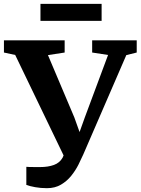

<svg xmlns="http://www.w3.org/2000/svg" viewBox="-39 -950 721 985"><path d="M201.8 15.4Q169.8 15.4 141.7 10.3Q113.7 5.2 96.1 -1.3V-94.2Q101.5 -93.7 110.3 -93.4Q119.1 -93.2 129.2 -93.1Q139.3 -93 149 -93Q158.7 -92.9 166.1 -92.9Q208.2 -92.9 237.9 -103.9Q267.6 -114.8 282.3 -141.3Q297 -167.8 293.5 -214.4L309.2 -107.1L39 -668L-18.8 -680.5V-743H292.7V-680.5L207 -667.3L342.5 -347.2L394.4 -202.1L344 -202.2L396.3 -348.2L515.4 -668L433.8 -680.5V-743H662.4V-680.5L609 -667.3L388 -157.1Q377.9 -134.1 363.1 -104.6Q348.2 -75.1 326.2 -47.8Q304.3 -20.6 273.6 -2.6Q243 15.4 201.8 15.4ZM482.3 -930V-843.1H168.6V-930Z"/></svg>

Font: Merriweather 7pt Light
Style: Regular
Weight: 300
Designer: Eben Sorkin
Foundry: Eben Sorkin
Version: Version 2.200;gftools[0.9.31]